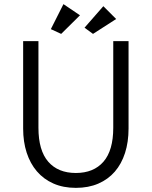

<svg xmlns="http://www.w3.org/2000/svg" viewBox="-20 -899 734 929"><path d="M347 10Q286 10 238.5 -11Q191 -32 158.5 -70Q126 -108 109 -160.5Q92 -213 92 -277V-700H166V-281Q166 -171 213.5 -116.5Q261 -62 347 -62Q433 -62 480.5 -116.5Q528 -171 528 -281V-700H602V-277Q602 -212 585 -159Q568 -106 535.5 -68.5Q503 -31 455.5 -10.5Q408 10 347 10ZM542 -807 430 -735 389 -765 480 -869ZM367 -825 276 -735 226 -758 287 -879Z"/></svg>

Font: Tilda Sans
Style: Regular
Weight: 400
Designer: ParaType Ltd
Foundry: ParaType Ltd
Version: Version 1.009